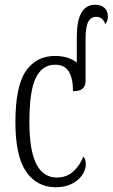

<svg xmlns="http://www.w3.org/2000/svg" viewBox="-20 -780 475 810"><path d="M45 -264Q45 -416 89 -480Q133 -544 212 -544Q268 -544 304 -516V-624Q304 -760 381 -760Q406 -760 420.5 -747Q435 -734 435 -710Q435 -691 424 -678Q414 -709 386 -709Q363 -709 352 -687.5Q341 -666 341 -617V-441Q341 -416 328 -405.5Q315 -395 288 -395Q288 -449 270.5 -478Q253 -507 212 -507Q159 -507 131.5 -452.5Q104 -398 104 -265Q104 -146 133 -88.5Q162 -31 220 -31Q261 -31 289 -56.5Q317 -82 331 -119Q342 -111 342 -87Q342 -66 327.5 -43Q313 -20 284 -5Q255 10 215 10Q136 10 90.5 -55.5Q45 -121 45 -264Z"/></svg>

Font: Noto Serif CondLight
Style: Regular
Weight: 300
Width: 3
Designer: Monotype Design Team
Foundry: Monotype Imaging Inc.
Version: Version 1.001